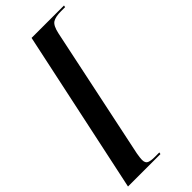

<svg xmlns="http://www.w3.org/2000/svg" viewBox="-304 -808 984 984"><g transform="rotate(-45 188.0 -316.0)"><path d="M-24 128 165 -760H400L398 -750H369Q329 -750 309 -738Q289 -726 279 -679L128 40Q123 70 123 82Q123 106 138 112Q153 118 179 118H213L211 128Z"/></g></svg>

Font: Noto Serif Display ExtraCondensed
Style: Bold Italic
Weight: 700
Width: 2
Italic angle: -12°
Designer: Monotype Design Team
Foundry: Monotype Imaging Inc.
Version: Version 2.009